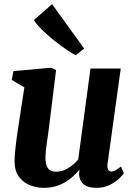

<svg xmlns="http://www.w3.org/2000/svg" viewBox="-20 -893 648 923"><path d="M188.5 10Q158 10 126.2 -1.8Q94.5 -13.5 72.8 -41Q51 -68.5 50 -116Q50 -133.5 51.8 -154.5Q53.5 -175.5 56.2 -198.8Q59 -222 62.5 -246Q66 -270 69.5 -292.5L97 -473L36.5 -509L44.5 -551L225.5 -567.5L249.5 -556L216.5 -288.5Q214 -267 210.8 -245.2Q207.5 -223.5 204.8 -203.5Q202 -183.5 200.2 -166.8Q198.5 -150 198.5 -137.5Q198.5 -112 204.2 -96.5Q210 -81 221.2 -74.2Q232.5 -67.5 249.5 -67.5Q270.5 -67.5 290 -75.8Q309.5 -84 326.2 -97.5Q343 -111 356 -126.5L415 -563.5H560.5L497 -105.5Q494.5 -86 500 -77.2Q505.5 -68.5 516 -68.5Q525 -68.5 534 -73.5Q543 -78.5 561.5 -92.5L575.5 -60Q570.5 -52 553.2 -35.2Q536 -18.5 508 -4.2Q480 10 443.5 10Q405 10 385.2 -4.8Q365.5 -19.5 361.5 -44Q361 -47 360.5 -50.5Q360 -54 360.2 -58Q360.5 -62 361 -66.2Q361.5 -70.5 362 -74.5L360 -75.5Q347 -60 330.8 -45Q314.5 -30 293.5 -17.5Q272.5 -5 246.8 2.5Q221 10 188.5 10ZM344 -627.5Q329 -634.5 300.2 -654Q271.5 -673.5 239.2 -699.2Q207 -725 180.5 -751.2Q154 -777.5 143 -797L230.5 -873L384.5 -659.5Z"/></svg>

Font: Merriweather ExtraBold
Style: Italic
Weight: 800
Italic angle: -7.8°
Version: Version 2.101